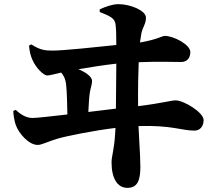

<svg xmlns="http://www.w3.org/2000/svg" viewBox="-20 -835 1040 926"><path d="M208 -471C219 -471 245 -478 275 -485C285 -474 296 -456 299 -426C303 -388 304 -334 305 -283C226 -274 158 -266 136 -266C103 -266 74 -288 56 -305L44 -300C44 -290 48 -253 57 -230C71 -192 118 -136 162 -136C182 -136 209 -152 257 -166C296 -178 435 -206 537 -218L535 -186C531 -116 518 -81 518 -52C518 25 546 71 594 71C640 71 657 40 657 -29C657 -64 655 -97 652 -149L648 -227C808 -232 856 -205 918 -205C943 -205 962 -224 962 -256C962 -293 866 -351 827 -351C805 -351 767 -338 646 -323C645 -409 647 -484 649 -535C742 -539 818 -536 854 -536C884 -536 898 -558 898 -584C898 -620 817 -662 774 -662C764 -662 737 -644 655 -630L662 -675C669 -706 684 -720 684 -750C684 -784 609 -815 551 -815C525 -815 491 -804 461 -790V-777C506 -759 533 -749 537 -719C540 -696 541 -673 541 -618C448 -608 285 -591 234 -591C199 -591 174 -593 131 -621L120 -615C123 -585 127 -567 137 -545C153 -509 189 -471 208 -471ZM539 -311 406 -295C408 -331 410 -369 413 -387C417 -413 424 -426 424 -445C424 -467 387 -490 358 -501C410 -510 478 -521 541 -528Z"/></svg>

Font: GenKiMin2 TW H
Style: Regular
Weight: 900
Version: Version 2.100;PS 2.1;hotconv 16.6.51;makeotf.lib2.5.65220 DE